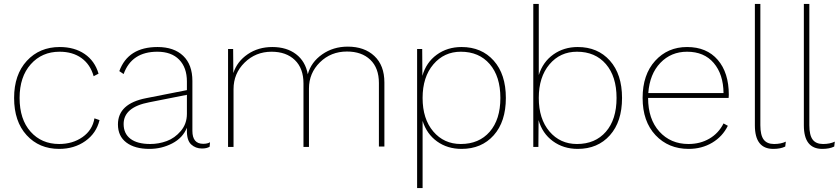

<svg xmlns="http://www.w3.org/2000/svg" viewBox="-20 -750 4290 980"><path d="M285 -510Q360 -510 412 -474.5Q464 -439 483 -374L458 -361Q441 -421 396 -453.5Q351 -486 284 -486Q194 -486 137 -422Q80 -358 80 -250Q80 -141 136 -78Q192 -15 282 -15Q351 -15 401.5 -50.5Q452 -86 462 -146L488 -137Q472 -70 415.5 -30Q359 10 282 10Q180 10 116 -60Q52 -130 52 -250Q52 -369 117 -439.5Q182 -510 285 -510Z M1017 -16Q1039 -16 1052 -24L1050 -1Q1035 8 1011 8Q978 8 955.5 -13Q933 -34 934 -86V-98Q913 -46 859 -18Q805 10 743 10Q668 10 625 -22.5Q582 -55 582 -115Q582 -221 726 -249L934 -290V-334Q934 -405 894.5 -445.5Q855 -486 783 -486Q652 -486 611 -372L589 -387Q634 -510 784 -510Q868 -510 915 -465Q962 -420 962 -337V-82Q962 -16 1017 -16ZM747 -15Q790 -15 831 -30Q872 -45 903 -81.5Q934 -118 934 -169V-266L742 -228Q611 -203 611 -117Q611 -68 646 -41.5Q681 -15 747 -15Z M1144 0V-500H1170L1171 -377Q1190 -436 1244 -473Q1298 -510 1370 -510Q1443 -510 1491 -473.5Q1539 -437 1551 -371Q1568 -433 1624.5 -472.5Q1681 -512 1755 -512Q1840 -512 1891 -464Q1942 -416 1942 -329V-2H1914V-326Q1914 -403 1870 -445Q1826 -487 1751 -487Q1669 -487 1613 -432Q1557 -377 1557 -298V0H1529V-324Q1529 -401 1485 -443.5Q1441 -486 1366 -486Q1285 -486 1228.5 -430.5Q1172 -375 1172 -295V0Z M2336 -510Q2438 -510 2500 -440.5Q2562 -371 2562 -250Q2562 -129 2500 -59.5Q2438 10 2336 10Q2264 10 2211 -28Q2158 -66 2137 -133V210H2109V-500H2135L2136 -363Q2155 -431 2209 -470.5Q2263 -510 2336 -510ZM2332 -15Q2425 -15 2479.5 -77.5Q2534 -140 2534 -250Q2534 -360 2479.5 -423Q2425 -486 2332 -486Q2247 -486 2192 -421.5Q2137 -357 2137 -250Q2137 -143 2191.5 -79Q2246 -15 2332 -15Z M2929 -510Q3031 -510 3093 -440.5Q3155 -371 3155 -250Q3155 -129 3093 -59.5Q3031 10 2929 10Q2856 10 2802 -29.5Q2748 -69 2729 -137L2728 0H2702V-730H2730V-367Q2751 -434 2804.5 -472Q2858 -510 2929 -510ZM2925 -15Q3018 -15 3072.5 -77.5Q3127 -140 3127 -250Q3127 -360 3072.5 -423Q3018 -486 2925 -486Q2839 -486 2784.5 -421.5Q2730 -357 2730 -250Q2730 -143 2784.5 -79Q2839 -15 2925 -15Z M3700 -266Q3700 -254 3699 -250H3288Q3288 -142 3345.5 -78.5Q3403 -15 3494 -15Q3554 -15 3601 -42.5Q3648 -70 3673 -120L3695 -108Q3668 -53 3615 -21.5Q3562 10 3495 10Q3392 10 3326 -60Q3260 -130 3260 -250Q3260 -369 3324 -439.5Q3388 -510 3487 -510Q3587 -510 3643.5 -444.5Q3700 -379 3700 -266ZM3487 -486Q3405 -486 3350.5 -429Q3296 -372 3289 -275H3673Q3672 -371 3623 -428.5Q3574 -486 3487 -486Z M3861 -730V-111Q3861 -60 3878 -37.5Q3895 -15 3931 -15Q3966 -15 3991 -27L3988 -2Q3964 10 3927 10Q3833 10 3833 -110V-730Z M4111 -730V-111Q4111 -60 4128 -37.5Q4145 -15 4181 -15Q4216 -15 4241 -27L4238 -2Q4214 10 4177 10Q4083 10 4083 -110V-730Z"/></svg>

Font: Elaine Sans ExtraLight
Style: Regular
Weight: 275
Designer: Wei Huang
Foundry: Wei Huang
Version: Version 2.001;December 24, 2019;FontCreator 12.0.0.2547 64-b